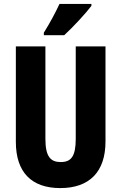

<svg xmlns="http://www.w3.org/2000/svg" viewBox="-20 -951 619 981"><path d="M447 -921V-931H284C263 -886 237 -837 204 -784V-771H308C356 -815 420 -885 447 -921ZM519 -228V-714H367V-242C367 -151 343 -123 290 -123C239 -123 212 -150 212 -241V-714H61V-226C61 -70 142 10 288 10C438 10 519 -74 519 -228Z"/></svg>

Font: Noto Sans Sinhala UI ExtraCondensed ExtraBold
Style: Regular
Weight: 800
Width: 2
Designer: Jelle Bosma - Monotype Design Team
Foundry: Monotype Imaging Inc.
Version: Version 2.006